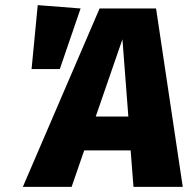

<svg xmlns="http://www.w3.org/2000/svg" viewBox="-20 -728 751 748"><path d="M489 -142H308L259 0H69L368 -695H588L692 0H500ZM480 -274 457 -575 353 -274ZM294 -695 213 -459H103L127 -708Z"/></svg>

Font: Trujillo ExtraBold
Style: Italic
Weight: 800
Italic angle: -8°
Designer: Fira Sans original fonts by bBox Type GmbH, Carrois Corporate GbR, & Edenspiekermann AG / Changes by Cristiano Sobral
Foundry: Fira Sans original fonts by bBox Type GmbH, Carrois Corporate GbR, & Edenspiekermann AG / Changes by Cristiano Sobral
Version: Version 4.301;July 28, 2020;FontCreator 13.0.0.2655 64-bit